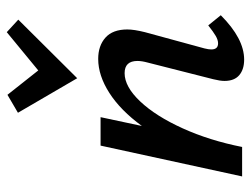

<svg xmlns="http://www.w3.org/2000/svg" viewBox="-107 -628 741 567"><g transform="rotate(-90 263.5 -344.5)"><path d="M502 -63Q433 6 371 6Q342 6 325 -8.5Q308 -23 308 -52Q308 -65 313 -85L362 -278Q367 -296 367 -309Q367 -347 331 -347Q291 -347 247.5 -301Q204 -255 168 -175.5Q132 -96 113 0H26L117 -418H201L175 -296Q221 -359 272.5 -392Q324 -425 373 -425Q412 -425 436 -403.5Q460 -382 460 -339Q460 -319 452 -287L404 -111Q401 -99 401 -91Q401 -71 419 -71Q429 -71 441 -78Q453 -85 472 -100ZM214 -662 267 -693 339 -602 452 -695 489 -661 316 -487Z"/></g></svg>

Font: Ysabeau Semibold
Style: Italic
Weight: 600
Italic angle: -12°
Designer: Christian Thalmann (Catharsis Fonts)
Version: Version 0.003